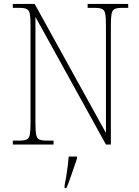

<svg xmlns="http://www.w3.org/2000/svg" viewBox="-20 -734 708 975"><path d="M45 0V-20H79Q104 -20 116 -26Q128 -32 131.5 -51Q135 -70 135 -108V-606Q135 -645 131.5 -663.5Q128 -682 116 -688Q104 -694 79 -694H45V-714H156L518 -59V-606Q518 -645 514.5 -663.5Q511 -682 499 -688Q487 -694 462 -694H425V-714H631V-694H599Q574 -694 562 -688Q550 -682 546.5 -663.5Q543 -645 543 -606V0H518L160 -648V-108Q160 -70 163.5 -51Q167 -32 179 -26Q191 -20 216 -20H252V0ZM308 208Q313 183 317 158Q321 133 324 108.5Q327 84 329 61H371V71Q364 92 354.5 119.5Q345 147 335.5 174Q326 201 317 221H308Z"/></svg>

Font: Noto Serif Khmer SemiCondensed Thin
Style: Regular
Weight: 250
Width: 4
Designer: Danh Hong and the Monotype Design Team
Foundry: Monotype Imaging Inc.
Version: Version 2.004